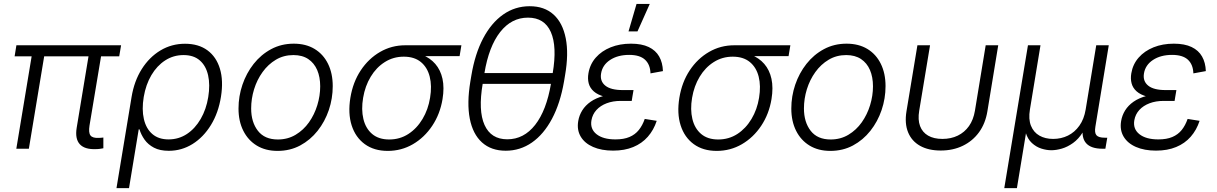

<svg xmlns="http://www.w3.org/2000/svg" viewBox="-20 -770 6300 994"><path d="M476.6 2Q418.5 4.4 393.1 -23.4Q367.7 -51.3 377 -108.4L444.3 -515.1H509.3L443.4 -120.1Q437.5 -82.5 448.7 -68.4Q460 -54.2 492.2 -56.2Q501 -56.6 505.4 -56.9Q509.8 -57.1 515.1 -58.1V-2.4Q507.8 -1 497.8 0.5Q487.8 2 476.6 2ZM64.5 0 149.9 -515.1H214.8L129.4 0ZM55.7 -478.5 64.9 -535.6H606.9L597.2 -478.5Z M583 204.1 661.1 -267.6Q674.8 -350.6 713.9 -412.4Q752.9 -474.1 810.5 -508.8Q868.2 -543.5 938 -543.5Q1007.8 -543.5 1054 -509.5Q1100.1 -475.6 1118.7 -413.8Q1137.2 -352.1 1124 -269.5Q1110.8 -186 1072 -122.8Q1033.2 -59.6 976.8 -24.4Q920.4 10.7 854 10.7Q807.6 10.7 777.1 -5.4Q746.6 -21.5 728.5 -46.9Q710.4 -72.3 702.1 -100.6H698.2L647.9 204.1ZM852.5 -48.3Q905.3 -48.3 947.8 -76.4Q990.2 -104.5 1019 -154.3Q1047.9 -204.1 1058.1 -267.6Q1068.4 -331.1 1057.4 -380.1Q1046.4 -429.2 1014.6 -457Q982.9 -484.9 930.2 -484.9Q877.9 -484.9 835.2 -457.3Q792.5 -429.7 763.7 -380.9Q734.9 -332 724.1 -268.1Q713.4 -203.1 724.9 -153.6Q736.3 -104 768.6 -76.2Q800.8 -48.3 852.5 -48.3Z M1417 11.2Q1354.5 11.2 1309.3 -16.4Q1264.2 -43.9 1239.5 -93.3Q1214.8 -142.6 1214.8 -208Q1214.8 -271.5 1235.1 -331.3Q1255.4 -391.1 1293.2 -439.2Q1331.1 -487.3 1383.8 -515.6Q1436.5 -543.9 1501 -543.9Q1563.5 -543.9 1608.6 -516.6Q1653.8 -489.3 1678.2 -439.7Q1702.6 -390.1 1702.6 -324.2Q1702.6 -260.3 1682.4 -200.4Q1662.1 -140.6 1624.3 -92.8Q1586.4 -44.9 1533.9 -16.8Q1481.4 11.2 1417 11.2ZM1418.5 -47.9Q1469.7 -47.9 1510.5 -72.3Q1551.3 -96.7 1579.6 -136.7Q1607.9 -176.8 1622.8 -225.6Q1637.7 -274.4 1637.7 -323.2Q1637.7 -371.1 1622.1 -407.5Q1606.4 -443.8 1575.7 -464.4Q1544.9 -484.9 1499 -484.9Q1448.7 -484.9 1408.4 -460.9Q1368.2 -437 1339.4 -397Q1310.5 -356.9 1295.4 -307.9Q1280.3 -258.8 1280.3 -208.5Q1280.3 -137.7 1315.2 -92.8Q1350.1 -47.9 1418.5 -47.9Z M1987.3 11.2Q1916.5 11.2 1868.4 -23.9Q1820.3 -59.1 1800.5 -121.1Q1780.8 -183.1 1793.9 -263.7Q1807.1 -344.7 1847.7 -405.8Q1888.2 -466.8 1947.8 -501.2Q2007.3 -535.6 2078.1 -535.6H2368.7L2359.4 -479.5H2139.2L2070.3 -476.6Q2016.1 -476.6 1972.2 -448.7Q1928.2 -420.9 1899.2 -372.8Q1870.1 -324.7 1859.9 -263.7Q1849.6 -203.1 1861.3 -154.1Q1873 -105 1906.7 -76.4Q1940.4 -47.9 1995.1 -47.9Q2050.3 -47.9 2094.2 -76.4Q2138.2 -105 2167.5 -154.1Q2196.8 -203.1 2206.5 -263.7Q2216.8 -325.2 2204.6 -373.3Q2192.4 -421.4 2158.7 -449Q2125 -476.6 2070.3 -476.6L2072.8 -502.4Q2124.5 -502.4 2165.5 -486.3Q2206.5 -470.2 2233.6 -439Q2260.7 -407.7 2270.8 -362.1Q2280.8 -316.4 2271 -256.8Q2258.3 -179.7 2217.8 -118.9Q2177.2 -58.1 2117.7 -23.4Q2058.1 11.2 1987.3 11.2Z M2598.1 10.3Q2522.9 10.3 2475.3 -32.7Q2427.7 -75.7 2412.1 -155.8Q2396.5 -235.8 2415 -347.7L2420.4 -379.9Q2439 -491.2 2481.2 -571.3Q2523.4 -651.4 2584.7 -694.6Q2646 -737.8 2722.2 -737.8Q2798.3 -737.8 2845.7 -694.8Q2893.1 -651.9 2908.9 -571.8Q2924.8 -491.7 2905.3 -379.9L2899.9 -347.7Q2880.4 -234.9 2837.6 -154.8Q2794.9 -74.7 2733.9 -32.2Q2672.9 10.3 2598.1 10.3ZM2606.4 -48.8Q2691.9 -48.8 2750.5 -123.5Q2809.1 -198.2 2832.5 -336.9L2841.3 -390.6Q2864.7 -529.3 2831.8 -604Q2798.8 -678.7 2713.4 -678.7Q2627.9 -678.7 2569.3 -604Q2510.7 -529.3 2487.8 -390.6L2479 -336.9Q2455.1 -197.3 2488.5 -123Q2522 -48.8 2606.4 -48.8ZM2458.5 -335.9 2467.8 -391.6H2863.3L2854 -335.9Z M3154.3 9.8Q3093.8 9.8 3050.3 -9.3Q3006.8 -28.3 2986.3 -63Q2965.8 -97.7 2973.6 -143.6Q2978.5 -172.9 2994.4 -198.5Q3010.3 -224.1 3037.8 -243.4Q3065.4 -262.7 3105.5 -273.4Q3145.5 -284.2 3198.7 -284.2H3256.3L3250.5 -247.6H3193.4Q3153.3 -247.6 3120.8 -235.4Q3088.4 -223.1 3067.9 -200.7Q3047.4 -178.2 3042 -147.5Q3034.2 -102.5 3068.1 -75.4Q3102.1 -48.3 3166.5 -48.3Q3209.5 -48.3 3238.8 -60.8Q3268.1 -73.2 3287.1 -96.9Q3306.2 -120.6 3317.9 -154.3L3379.9 -144.5Q3364.3 -96.7 3333.7 -62Q3303.2 -27.3 3258.3 -8.8Q3213.4 9.8 3154.3 9.8ZM3196.3 -260.3Q3144 -260.3 3108.9 -269.8Q3073.7 -279.3 3054 -296.9Q3034.2 -314.5 3027.8 -338.4Q3021.5 -362.3 3026.4 -390.6Q3034.2 -437.5 3064.5 -471.9Q3094.7 -506.3 3141.6 -525.1Q3188.5 -543.9 3246.6 -543.9Q3302.2 -543.9 3338.4 -526.6Q3374.5 -509.3 3392.6 -477.5Q3410.6 -445.8 3412.1 -401.9L3347.7 -390.1Q3346.2 -436 3319.3 -460.9Q3292.5 -485.8 3237.3 -485.8Q3178.2 -485.8 3138.4 -459.5Q3098.6 -433.1 3091.8 -389.2Q3085.4 -349.6 3113.8 -326.7Q3142.1 -303.7 3204.1 -303.7H3259.8L3252.4 -260.3ZM3233.9 -607.4 3275.4 -749.5H3343.8L3280.3 -607.4Z M3690.4 11.2Q3619.6 11.2 3571.5 -23.9Q3523.4 -59.1 3503.7 -121.1Q3483.9 -183.1 3497.1 -263.7Q3510.3 -344.7 3550.8 -405.8Q3591.3 -466.8 3650.9 -501.2Q3710.4 -535.6 3781.2 -535.6H4071.8L4062.5 -479.5H3842.3L3773.4 -476.6Q3719.2 -476.6 3675.3 -448.7Q3631.3 -420.9 3602.3 -372.8Q3573.2 -324.7 3563 -263.7Q3552.7 -203.1 3564.5 -154.1Q3576.2 -105 3609.9 -76.4Q3643.6 -47.9 3698.2 -47.9Q3753.4 -47.9 3797.4 -76.4Q3841.3 -105 3870.6 -154.1Q3899.9 -203.1 3909.7 -263.7Q3919.9 -325.2 3907.7 -373.3Q3895.5 -421.4 3861.8 -449Q3828.1 -476.6 3773.4 -476.6L3775.9 -502.4Q3827.6 -502.4 3868.7 -486.3Q3909.7 -470.2 3936.8 -439Q3963.9 -407.7 3973.9 -362.1Q3983.9 -316.4 3974.1 -256.8Q3961.4 -179.7 3920.9 -118.9Q3880.4 -58.1 3820.8 -23.4Q3761.2 11.2 3690.4 11.2Z M4278.8 11.2Q4216.3 11.2 4171.1 -16.4Q4126 -43.9 4101.3 -93.3Q4076.7 -142.6 4076.7 -208Q4076.7 -271.5 4096.9 -331.3Q4117.2 -391.1 4155 -439.2Q4192.9 -487.3 4245.6 -515.6Q4298.3 -543.9 4362.8 -543.9Q4425.3 -543.9 4470.5 -516.6Q4515.6 -489.3 4540 -439.7Q4564.5 -390.1 4564.5 -324.2Q4564.5 -260.3 4544.2 -200.4Q4523.9 -140.6 4486.1 -92.8Q4448.2 -44.9 4395.8 -16.8Q4343.3 11.2 4278.8 11.2ZM4280.3 -47.9Q4331.5 -47.9 4372.3 -72.3Q4413.1 -96.7 4441.4 -136.7Q4469.7 -176.8 4484.6 -225.6Q4499.5 -274.4 4499.5 -323.2Q4499.5 -371.1 4483.9 -407.5Q4468.3 -443.8 4437.5 -464.4Q4406.7 -484.9 4360.8 -484.9Q4310.5 -484.9 4270.3 -460.9Q4230 -437 4201.2 -397Q4172.4 -356.9 4157.2 -307.9Q4142.1 -258.8 4142.1 -208.5Q4142.1 -137.7 4177 -92.8Q4211.9 -47.9 4280.3 -47.9Z M4850.1 9.3Q4786.6 9.3 4743.2 -15.1Q4699.7 -39.6 4681.2 -85.2Q4662.6 -130.9 4672.9 -193.8L4729.5 -535.6H4794.9L4738.8 -196.8Q4731 -149.9 4743.2 -117.4Q4755.4 -85 4784.9 -67.9Q4814.5 -50.8 4858.9 -50.8Q4903.3 -50.8 4938.5 -67.9Q4973.6 -85 4996.6 -117.4Q5019.5 -149.9 5027.3 -196.8L5083 -535.6H5147.9L5091.8 -193.8Q5081.5 -130.9 5048.6 -85.4Q5015.6 -40 4964.8 -15.4Q4914.1 9.3 4850.1 9.3Z M5179.2 204.1 5301.8 -535.6H5366.7L5312 -203.1Q5303.7 -152.8 5317.4 -118.9Q5331.1 -85 5361.1 -67.9Q5391.1 -50.8 5432.1 -50.8Q5474.1 -50.8 5509 -68.1Q5543.9 -85.4 5568.1 -119.4Q5592.3 -153.3 5600.6 -203.1L5655.3 -535.6H5720.2L5650.9 -114.3Q5645.5 -82.5 5656.5 -69.8Q5667.5 -57.1 5699.2 -57.1H5712.4L5702.6 0H5688Q5628.4 0 5603 -28.6Q5577.6 -57.1 5586.9 -113.8L5597.2 -174.3H5616.2Q5607.4 -120.6 5585.7 -85.4Q5564 -50.3 5535.4 -29.8Q5506.8 -9.3 5477.3 -0.7Q5447.8 7.8 5422.9 7.8Q5398.4 7.8 5371.3 -0.7Q5344.2 -9.3 5322 -29.8Q5299.8 -50.3 5289.6 -85.4Q5279.3 -120.6 5288.1 -174.3H5307.1L5244.6 204.1Z M5964.8 9.8Q5904.3 9.8 5860.8 -9.3Q5817.4 -28.3 5796.9 -63Q5776.4 -97.7 5784.2 -143.6Q5789.1 -172.9 5804.9 -198.5Q5820.8 -224.1 5848.4 -243.4Q5876 -262.7 5916 -273.4Q5956.1 -284.2 6009.3 -284.2H6066.9L6061 -247.6H6003.9Q5963.9 -247.6 5931.4 -235.4Q5898.9 -223.1 5878.4 -200.7Q5857.9 -178.2 5852.5 -147.5Q5844.7 -102.5 5878.7 -75.4Q5912.6 -48.3 5977.1 -48.3Q6020 -48.3 6049.3 -60.8Q6078.6 -73.2 6097.7 -96.9Q6116.7 -120.6 6128.4 -154.3L6190.4 -144.5Q6174.8 -96.7 6144.3 -62Q6113.8 -27.3 6068.8 -8.8Q6023.9 9.8 5964.8 9.8ZM6006.8 -260.3Q5954.6 -260.3 5919.4 -269.8Q5884.3 -279.3 5864.5 -296.9Q5844.7 -314.5 5838.4 -338.4Q5832 -362.3 5836.9 -390.6Q5844.7 -437.5 5875 -471.9Q5905.3 -506.3 5952.1 -525.1Q5999 -543.9 6057.1 -543.9Q6112.8 -543.9 6148.9 -526.6Q6185.1 -509.3 6203.1 -477.5Q6221.2 -445.8 6222.7 -401.9L6158.2 -390.1Q6156.7 -436 6129.9 -460.9Q6103 -485.8 6047.9 -485.8Q5988.8 -485.8 5949 -459.5Q5909.2 -433.1 5902.3 -389.2Q5896 -349.6 5924.3 -326.7Q5952.6 -303.7 6014.6 -303.7H6070.3L6063 -260.3Z"/></svg>

Font: Inter 20pt Light
Style: Italic
Weight: 300
Italic angle: -9.3988°
Version: Version 4.001;git-66647c0bb